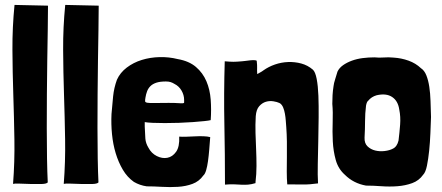

<svg xmlns="http://www.w3.org/2000/svg" viewBox="-20 -747 1794 780"><path d="M33 0Q40 -2 61 -1Q82 0 105.5 0.5Q129 1 149 0.5Q169 0 174 -6Q172 -46 171 -103.5Q170 -161 170 -227Q170 -293 170.5 -364Q171 -435 172 -501Q173 -567 174 -625Q175 -683 175 -724L39 -727Q30 -636 30.5 -545Q31 -454 34 -363Q37 -272 38.5 -181Q40 -90 33 0Z M239 0Q246 -2 267 -1Q288 0 311.5 0.5Q335 1 355 0.5Q375 0 380 -6Q378 -46 377 -103.5Q376 -161 376 -227Q376 -293 376.5 -364Q377 -435 378 -501Q379 -567 380 -625Q381 -683 381 -724L245 -727Q236 -636 236.5 -545Q237 -454 240 -363Q243 -272 244.5 -181Q246 -90 239 0Z M836 -259Q839 -301 836 -342Q833 -383 818.5 -417Q804 -451 776 -475Q748 -499 702 -507Q666 -516 628 -515Q590 -514 556 -503.5Q522 -493 495 -472.5Q468 -452 455 -423Q443 -390 439.5 -355.5Q436 -321 433 -284Q431 -243 435 -202Q439 -161 450 -124.5Q461 -88 479 -57.5Q497 -27 524 -8Q548 6 576 10Q604 10 637.5 12Q671 14 703 12Q735 10 762 0Q789 -10 806 -34Q813 -40 817.5 -55.5Q822 -71 825 -92.5Q828 -114 830 -139Q832 -164 834 -190Q823 -193 806 -193.5Q789 -194 770.5 -193Q752 -192 735 -191.5Q718 -191 708 -192Q710 -151 695.5 -130.5Q681 -110 660 -106Q639 -102 617 -113Q595 -124 583 -147Q572 -165 570.5 -184Q569 -203 568 -233V-251Q578 -249 600 -248Q622 -247 649.5 -247Q677 -247 707 -248Q737 -249 763.5 -251Q790 -253 809.5 -255Q829 -257 836 -259ZM728 -341Q728 -333 728 -330.5Q728 -328 722.5 -327.5Q717 -327 704 -328Q691 -329 665 -329Q627 -329 607.5 -328.5Q588 -328 579 -329.5Q570 -331 569.5 -335.5Q569 -340 571 -351Q573 -364 577.5 -376Q582 -388 591 -397Q600 -406 615 -411Q630 -416 654 -416Q665 -416 673 -413.5Q681 -411 689 -406Q707 -397 717.5 -379Q728 -361 728 -341Z M1023 -499Q1023 -502 1015 -502.5Q1007 -503 997 -502Q987 -501 977 -499.5Q967 -498 963 -498Q951 -497 943 -496.5Q935 -496 928 -496Q921 -496 913 -496.5Q905 -497 893 -498Q889 -366 891.5 -243Q894 -120 894 3Q918 1 934 2Q950 3 963 3.5Q976 4 988.5 3Q1001 2 1018 -3V-7Q1022 -40 1022 -73Q1022 -106 1020.5 -139.5Q1019 -173 1018 -206.5Q1017 -240 1019 -275Q1021 -302 1033 -315.5Q1045 -329 1060 -333.5Q1075 -338 1090.5 -335.5Q1106 -333 1114 -329Q1115 -328 1116 -328Q1117 -328 1118 -327Q1126 -321 1130.5 -310Q1135 -299 1137.5 -285Q1140 -271 1141 -256.5Q1142 -242 1143 -230Q1145 -203 1145.5 -172Q1146 -141 1145.5 -110Q1145 -79 1145 -50Q1145 -21 1147 2Q1182 2 1209.5 2.5Q1237 3 1272 -2Q1270 -36 1271 -81Q1272 -126 1273 -174.5Q1274 -223 1274.5 -270.5Q1275 -318 1273.5 -358Q1272 -398 1266.5 -426.5Q1261 -455 1251 -464Q1230 -482 1204 -489Q1178 -496 1150.5 -495Q1123 -494 1097 -485Q1071 -476 1050 -461Q1045 -457 1037.5 -453Q1030 -449 1025 -446Q1024 -460 1024.5 -471Q1025 -482 1023 -499Z M1335 -397Q1332 -378 1331 -360.5Q1330 -343 1330 -325Q1333 -292 1331.5 -252Q1330 -212 1332 -172.5Q1334 -133 1344 -97Q1354 -61 1381 -37Q1416 -2 1467 7Q1495 7 1529 9.5Q1563 12 1595 9.5Q1627 7 1654.5 -3Q1682 -13 1699 -37Q1709 -47 1714.5 -74Q1720 -101 1723.5 -135Q1727 -169 1728.5 -206Q1730 -243 1731 -272Q1730 -305 1729 -336.5Q1728 -368 1724 -394.5Q1720 -421 1712 -441Q1704 -461 1690 -470Q1669 -490 1640 -500.5Q1611 -511 1579 -513Q1558 -515 1539.5 -513.5Q1521 -512 1501 -514Q1477 -514 1453.5 -511Q1430 -508 1409.5 -500.5Q1389 -493 1373.5 -482Q1358 -471 1351 -456Q1348 -445 1342 -426.5Q1336 -408 1335 -397ZM1510 -360Q1549 -369 1573 -353Q1597 -337 1602 -302Q1608 -273 1605.5 -240.5Q1603 -208 1599 -176Q1593 -151 1576 -143Q1563 -136 1543 -133.5Q1523 -131 1504.5 -135.5Q1486 -140 1473 -152.5Q1460 -165 1461 -188Q1463 -223 1463 -254.5Q1463 -286 1467 -318Q1470 -334 1476 -338Q1489 -354 1510 -360Z"/></svg>

Font: Londrina Solid
Style: Regular
Weight: 400
Designer: Marcelo Magalhaes
Foundry: Marcelo Magalhães
Version: Version 1.002